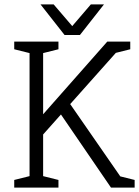

<svg xmlns="http://www.w3.org/2000/svg" viewBox="-20 -857 635 877"><path d="M227 -380 301 -381 565 0H487ZM177 0H115V-667H177ZM146 -300 470 -667H555L146 -208ZM167 0V-55L247 -35V0ZM515 0V-55L595 -35V0ZM167 -612V-667H247V-632ZM495 -612V-667H575V-632ZM45 0V-35L125 -55V0ZM45 -667H125V-612L45 -632ZM275 -697 395 -837H455L345 -697ZM345 -697H275L165 -837H225Z"/></svg>

Font: Epunda Slab Light
Style: Regular
Weight: 300
Designer: Simon Atzbach
Foundry: typofactur
Version: Version 1.102